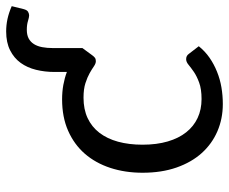

<svg xmlns="http://www.w3.org/2000/svg" viewBox="-80 -656 743 623"><g transform="rotate(-90 291.5 -344.5)"><path d="M447 -448.5 423.5 -416.5Q419.5 -411 415.5 -408Q411.5 -405 404.5 -405Q397 -405 388 -411.2Q379 -417.5 365.8 -425Q352.5 -432.5 333.2 -438.8Q314 -445 286 -445Q248.5 -445 220 -431.8Q191.5 -418.5 172.2 -393.5Q153 -368.5 143.2 -333Q133.5 -297.5 133.5 -253.5Q133.5 -207.5 144 -171.8Q154.5 -136 173.8 -111.8Q193 -87.5 220.2 -74.8Q247.5 -62 281.5 -62Q314 -62 335 -69.8Q356 -77.5 369.8 -87Q383.5 -96.5 392.8 -104.2Q402 -112 411 -112Q422 -112 428 -103.5L453 -71Q436.5 -50.5 415.5 -36Q394.5 -21.5 370.2 -11.8Q346 -2 319.5 2.5Q293 7 265.5 7Q218 7 177.2 -10.5Q136.5 -28 106.5 -61.2Q76.5 -94.5 59.5 -143Q42.5 -191.5 42.5 -253.5Q42.5 -310 58.2 -358Q74 -406 104.2 -440.8Q134.5 -475.5 178.8 -495Q223 -514.5 280.5 -514.5Q305.5 -514.5 327.5 -510.5Q349.5 -506.5 369.5 -499V-539.5Q369.5 -570.5 376.5 -599Q383.5 -627.5 399 -649Q414.5 -670.5 439.8 -683.2Q465 -696 501 -696Q521 -696 541 -691.8Q561 -687.5 583 -678L573.5 -639.5Q570.5 -628 564.5 -624.8Q558.5 -621.5 553 -621.5Q547 -621.5 535 -625.2Q523 -629 506.5 -629Q489.5 -629 478.2 -623Q467 -617 460 -606Q453 -595 450 -579.2Q447 -563.5 447 -543.5Z"/></g></svg>

Font: Lato-Regular
Style: Regular
Weight: 400
Designer: Lukasz Dziedzic with Adam Twardoch and Botio Nikoltchev
Foundry: tyPoland Lukasz Dziedzic
Version: Version 2.015; 2015-08-06; http://www.latofonts.com/